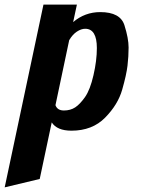

<svg xmlns="http://www.w3.org/2000/svg" viewBox="-111 -557 614 827"><path d="M306.2 -350.1Q306.2 -433.1 255.9 -433.1Q238.8 -433.1 220 -420.7Q201.2 -408.2 187 -383.8L127.9 -104Q136.2 -81.1 164.1 -81.1Q192.4 -81.1 212.9 -94.5Q233.4 -107.9 255.4 -139.2Q277.3 -170.4 291.7 -233.4Q306.2 -296.4 306.2 -350.1ZM320.8 -504.9Q407.2 -504.9 425 -448.2Q442.9 -391.6 442.9 -352.5Q442.9 -313.5 438.2 -274.2Q433.6 -234.9 415.3 -170.7Q397 -106.4 341.8 -50.3Q286.6 5.9 196.8 5.9Q134.8 5.9 111.8 -29.8L60.1 213.9L-90.8 250L76.2 -537.1H220.2L204.1 -461.9Q254.9 -504.9 320.8 -504.9Z"/></svg>

Font: Lobster-Regular
Style: Regular
Weight: 400
Designer: Pablo Impallari
Foundry: Pablo Impallari
Version: Version 1.007; ttfautohint (v1.1) -l 8 -r 50 -G 50 -x 14 -D 